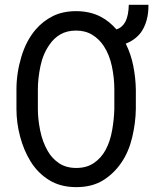

<svg xmlns="http://www.w3.org/2000/svg" viewBox="-20 -767 640 797"><path d="M543.9 -314.5V-395.5Q543 -444.3 533.2 -493.7Q523.4 -543 502 -585.9Q521.5 -593.3 537.6 -605.2Q553.7 -617.2 565.4 -632.8Q580.6 -654.3 588.6 -683.1Q596.7 -711.9 596.2 -747.1H514.6Q514.2 -725.6 510.7 -707.8Q507.3 -689.9 500.5 -676.8Q494.1 -665 484.9 -657Q475.6 -648.9 463.4 -645Q449.2 -661.1 432.9 -674.6Q416.5 -688 397.5 -697.8Q376 -709 350.6 -714.8Q325.2 -720.7 295.9 -720.7Q240.7 -720.7 199.2 -700Q157.7 -679.2 127.4 -643.6Q88.4 -597.7 68.4 -530.5Q48.3 -463.4 48.3 -395.5V-314.5Q48.3 -257.3 63.5 -200Q78.6 -142.6 107.4 -96.2Q136.7 -48.8 183.8 -19.5Q231 9.8 296.9 9.8Q361.8 9.8 407.5 -18.3Q453.1 -46.4 484.4 -92.8Q514.6 -137.2 528.8 -197Q543 -256.8 543.9 -314.5ZM454.6 -396.5V-314.5Q453.6 -273.4 445.6 -226.8Q437.5 -180.2 418.5 -145Q400.4 -111.3 370.1 -90.6Q339.8 -69.8 296.9 -69.8Q253.9 -69.8 224.6 -89.8Q195.3 -109.9 178.2 -140.1Q156.2 -178.2 146.7 -225.6Q137.2 -272.9 137.2 -314.5V-396.5Q137.2 -440.9 147.9 -492.7Q158.7 -544.4 186.5 -583Q204.1 -608.9 231.2 -624.5Q258.3 -640.1 295.9 -640.1Q334.5 -640.1 363.3 -622.3Q392.1 -604.5 410.6 -576.2Q434.1 -540.5 444.3 -492.4Q454.6 -444.3 454.6 -396.5Z"/></svg>

Font: RobotoMono Nerd Font
Style: Regular
Weight: 400
Monospace: yes
Designer: Google
Version: Version 3.000;Nerd Fonts 3.2.1